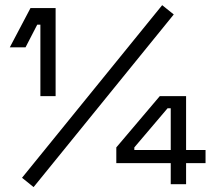

<svg xmlns="http://www.w3.org/2000/svg" viewBox="-20 -732 854 763"><path d="M140.5 -350V-634H128L81.5 -544H19L101.2 -700H201V-350ZM113.5 11.5 67.5 -25.5 624.5 -711.5 670.5 -674.5ZM658.5 0V-83.8H442.2V-146.2L615 -350H719.5V-135.8H796.8V-83.8H719.5V0ZM513.8 -135.8H658.5V-301.8H646L513.8 -146.2Z"/></svg>

Font: Space 7353
Style: Regular
Weight: 400
Designer: Christine Claussen + Ruben Lyon  (Space 7353)
Version: Version 1.000;FEAKit 1.0